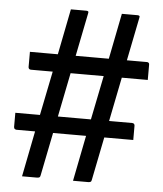

<svg xmlns="http://www.w3.org/2000/svg" viewBox="-53 -766 706 833"><g transform="rotate(5 300.0 -350.0)"><path d="M222 -720Q239 -720 256 -720Q273 -720 289 -720Q294 -720 297 -718Q300 -716 298 -709Q280 -619 262 -529.5Q244 -440 226 -350Q208 -260 190 -170.5Q172 -81 154 9Q153 16 149 18Q145 20 140 20Q124 20 107.5 20Q91 20 74 20Q92 -72 110.5 -164.5Q129 -257 148 -350Q167 -443 185.5 -535.5Q204 -628 222 -720ZM444 -720Q455 -720 466.5 -720Q478 -720 490 -720Q502 -720 512 -720Q517 -720 520 -718Q523 -716 521 -709Q503 -619 485 -529.5Q467 -440 449 -350Q431 -260 413 -170.5Q395 -81 377 9Q376 16 372 18Q368 20 363 20Q352 20 341 20Q330 20 319 20Q308 20 296 20Q314 -72 332.5 -164.5Q351 -257 370 -350Q389 -443 407.5 -535.5Q426 -628 444 -720ZM581 -444H72Q67 -444 64 -447Q61 -450 61 -455Q61 -459 61 -465.5Q61 -472 61 -479.5Q61 -487 61 -495Q61 -503 61 -510Q61 -517 61 -521H570Q572 -521 574.5 -520.5Q577 -520 578 -518Q580 -517 580.5 -514.5Q581 -512 581 -510Q581 -506 581 -499Q581 -492 581 -484.5Q581 -477 581 -469Q581 -461 581 -454.5Q581 -448 581 -444ZM21 -252H530Q535 -252 538 -249Q541 -246 541 -241Q541 -237 541 -231Q541 -225 541 -217.5Q541 -210 541 -203Q541 -196 541 -189.5Q541 -183 541 -179H32Q30 -179 28 -180Q26 -181 24 -182Q23 -184 22 -186Q21 -188 21 -190Q21 -194 21 -200.5Q21 -207 21 -214Q21 -221 21 -228.5Q21 -236 21 -242Q21 -248 21 -252Z"/></g></svg>

Font: Rec Mono Linear
Style: Regular
Weight: 400
Monospace: yes
Version: Version 1.085; ttfautohint (v1.8.4.7-5d5b)